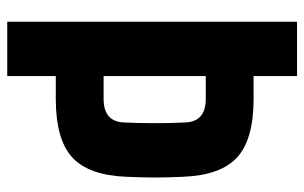

<svg xmlns="http://www.w3.org/2000/svg" viewBox="-175 -665 840 530"><g transform="rotate(90 245.0 -400.0)"><path d="M40 0V-800H190V-680H253Q365 -680 414.5 -634.5Q464 -589 468 -485Q470 -443 470 -407Q470 -371 468 -329Q464 -225 414.5 -179.5Q365 -134 253 -134H190V0ZM190 -266H253Q315 -266 318 -321Q320 -358 320 -407Q320 -456 318 -493Q315 -548 253 -548H190Z"/></g></svg>

Font: Big Shoulders Text Black
Style: Regular
Weight: 900
Designer: Patric King
Foundry: XO Type Co
Version: Version 1.000; ttfautohint (v1.8.2)